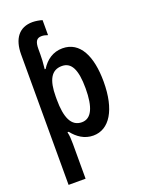

<svg xmlns="http://www.w3.org/2000/svg" viewBox="-182 -846 865 1167"><g transform="rotate(-20 250.0 -262.5)"><path d="M51 -603V240H161V15C161 -12 160 -38 154 -63H162C195 -21 239 10 296 10C400 10 466 -95 466 -277C466 -441 413 -553 299 -553C238 -553 192 -520 161 -470H155C160 -514 161 -539 161 -563V-598C161 -648 174 -666 206 -666C218 -666 231 -663 245 -658V-755C231 -760 202 -765 183 -765C96 -765 51 -705 51 -603ZM258 -90C190 -90 161 -155 161 -272V-290C161 -398 191 -453 259 -453C320 -453 349 -399 349 -276C349 -155 320 -90 258 -90Z"/></g></svg>

Font: Noto Sans Mono ExtraCondensed SemiBold
Style: Regular
Weight: 600
Width: 2
Designer: Monotype Design Team
Foundry: Monotype Imaging Inc.
Version: Version 2.014